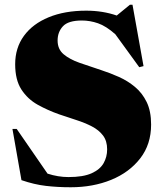

<svg xmlns="http://www.w3.org/2000/svg" viewBox="-20 -775 688 810"><path d="M617.5 -249.5Q617.5 -166 571.5 -106.8Q525.5 -47.5 448.8 -16.2Q372 15 278.5 15Q222.5 15 173.5 9.2Q124.5 3.5 70.5 -15L32.5 -231H50.5L180.5 -42.5Q225 -28 269 -28Q331 -28 366.5 -44Q402 -60 417 -86.5Q432 -113 432 -145Q432 -180.5 414.5 -203.5Q397 -226.5 367.5 -241.8Q338 -257 302.2 -268.5Q266.5 -280 230 -292.5Q181.5 -309.5 139 -333.2Q96.5 -357 70.2 -397.5Q44 -438 44 -504Q44 -573 81 -623.8Q118 -674.5 185.5 -702.2Q253 -730 343.5 -730Q413 -730 472.5 -709.5L528 -755H539L585.5 -496L567.5 -491.5L466.5 -630.5Q427.5 -665 393.5 -676.8Q359.5 -688.5 325.5 -688.5Q268 -688.5 245.5 -664.2Q223 -640 223 -604Q223 -567.5 248.5 -546Q274 -524.5 316.2 -509.8Q358.5 -495 407.5 -479Q444.5 -467 481.5 -450.5Q518.5 -434 549.2 -408.5Q580 -383 598.8 -344.5Q617.5 -306 617.5 -249.5Z"/></svg>

Font: Newsreader Display ExtraBold
Style: Regular
Weight: 800
Designer: Hugues Gentile
Foundry: Production Type
Version: Version 1.001